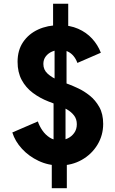

<svg xmlns="http://www.w3.org/2000/svg" viewBox="-20 -859 602 1003"><path d="M291 5.4Q232.4 5.4 181.6 -18.6Q130.9 -42.5 94.7 -81.8Q58.6 -121.1 44.4 -167L177.7 -224.6Q186 -200.2 201.4 -177.7Q216.8 -155.3 239.3 -140.6Q261.7 -126 289.6 -126Q311.5 -126 332.8 -135.7Q354 -145.5 367.7 -164.6Q381.3 -183.6 381.3 -210Q381.3 -236.8 366.9 -255.6Q352.5 -274.4 329.6 -287.6Q306.6 -300.8 281.2 -310.5Q255.9 -320.3 233.9 -328.6Q188.5 -346.2 151.6 -373.8Q114.7 -401.4 93.3 -441.4Q71.8 -481.4 71.8 -536.1Q71.8 -596.7 100.8 -639.4Q129.9 -682.1 179.2 -704.8Q228.5 -727.5 290.5 -727.5Q345.2 -727.5 388.2 -708.7Q431.2 -689.9 461.2 -657.2Q491.2 -624.5 506.8 -583.5L384.3 -530.3Q377 -550.8 364.5 -565.9Q352.1 -581.1 334.5 -589.6Q316.9 -598.1 294.9 -598.1Q271.5 -598.1 251.5 -589.4Q231.4 -580.6 219 -564.2Q206.5 -547.9 206.5 -524.9Q206.5 -494.1 229 -473.9Q251.5 -453.6 283.2 -440.4Q314.9 -427.2 342.3 -417.5Q360.4 -410.6 389.6 -397Q418.9 -383.3 448.7 -359.6Q478.5 -335.9 498.8 -299.8Q519 -263.7 519 -211.9Q519 -152.3 489 -102.8Q459 -53.2 407.2 -23.9Q355.5 5.4 291 5.4ZM250.5 124V-22.9L259.8 -113.3V-335.4L265.1 -385.3V-619.1L257.3 -687V-839.4H336.4V-686.5L327.6 -618.7V-385.3L322.3 -335.4V-113.3L329.1 -21.5V124Z"/></svg>

Font: Reddit Mono ExtraBold
Style: Regular
Weight: 800
Monospace: yes
Designer: Stephen Hutchings
Foundry: Reddit
Version: Version 1.014